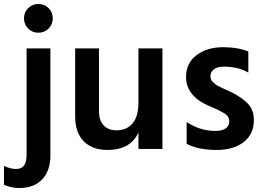

<svg xmlns="http://www.w3.org/2000/svg" viewBox="-62 -751 1331 968"><path d="M192 34Q192 109 151 153Q110 197 34 197Q-2 197 -42 181V86Q-7 101 19 101Q72 101 72 32V-507H192ZM204 -659Q204 -628 183 -607Q162 -586 131 -586Q101 -586 80 -607Q59 -628 59 -659Q59 -689 80 -710Q101 -731 131 -731Q162 -731 183 -710Q204 -689 204 -659Z M757 0H636V-83Q596 5 480 5Q403 5 360 -39Q317 -83 317 -164V-507H437V-192Q437 -144 460.5 -119Q484 -94 525 -94Q577 -94 606.5 -129Q636 -164 636 -235V-507H757Z M1218 -146Q1218 -75 1167 -35Q1116 5 1031 5Q937 5 879 -26V-136Q946 -91 1024 -91Q1057 -91 1075.5 -103.5Q1094 -116 1094 -138Q1094 -151 1088 -161.5Q1082 -172 1065 -182Q1048 -192 1038.5 -196.5Q1029 -201 1001 -213Q998 -214 996.5 -215Q995 -216 992 -217Q989 -218 987 -219Q876 -269 876 -363Q876 -433 929 -473Q982 -513 1062 -513Q1139 -513 1190 -491V-385Q1140 -415 1065 -415Q1034 -415 1016.5 -401.5Q999 -388 999 -367Q999 -359 1001.5 -352Q1004 -345 1010.5 -338.5Q1017 -332 1023 -327Q1029 -322 1040 -316.5Q1051 -311 1059 -307Q1067 -303 1081 -297Q1095 -291 1103 -287Q1156 -261 1187 -229Q1218 -197 1218 -146Z"/></svg>

Font: Hind Vadodara SemiBold
Style: Regular
Weight: 600
Designer: Hitesh Malaviya
Foundry: Indian Type Foundry
Version: Version 1.001;PS 1.0;hotconv 1.0.86;makeotf.lib2.5.63406; tt